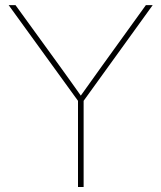

<svg xmlns="http://www.w3.org/2000/svg" viewBox="-20 -748 645 768"><path d="M292 0V-344.7L14.6 -727.5H42L218.3 -484.4Q241.2 -453.1 263.2 -421.9Q285.2 -390.6 307.6 -359.4H298.8Q321.3 -390.6 343.5 -421.9Q365.7 -453.1 388.2 -484.4L563.5 -727.5H590.8L314.5 -344.7V0Z"/></svg>

Font: Inter 28pt Thin
Style: Regular
Weight: 250
Designer: Rasmus Andersson
Foundry: rsms
Version: Version 4.001;git-66647c0bb